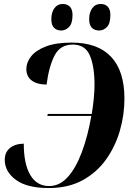

<svg xmlns="http://www.w3.org/2000/svg" viewBox="-20 -939 677 969"><path d="M226 10Q116 10 60 -31.5Q4 -73 4 -132Q4 -170 29.5 -191.5Q55 -213 100 -214Q100 -111 133 -55.5Q166 0 228 0Q281 0 322 -45.5Q363 -91 393 -171Q423 -251 441 -354H219L221 -364H443Q449 -399 453 -438.5Q457 -478 457 -511Q457 -604 433.5 -659Q410 -714 347 -714Q284 -714 255.5 -659Q227 -604 215 -512Q165 -513 139 -533.5Q113 -554 113 -591Q113 -624 137 -654.5Q161 -685 211.5 -704.5Q262 -724 342 -724Q473 -724 540.5 -652.5Q608 -581 608 -441Q608 -359 585 -279.5Q562 -200 515.5 -134.5Q469 -69 397 -29.5Q325 10 226 10ZM481 -785Q457 -785 443.5 -799Q430 -813 430 -842Q430 -876 445.5 -897.5Q461 -919 488 -919Q510 -919 523.5 -905.5Q537 -892 537 -863Q537 -820 519.5 -802.5Q502 -785 481 -785ZM289 -785Q266 -785 252.5 -799Q239 -813 239 -842Q239 -876 254.5 -897.5Q270 -919 296 -919Q319 -919 332.5 -905.5Q346 -892 346 -863Q346 -820 328 -802.5Q310 -785 289 -785Z"/></svg>

Font: Noto Serif Display SemiCondensed
Style: Bold Italic
Weight: 700
Width: 4
Italic angle: -12°
Designer: Monotype Design Team
Foundry: Monotype Imaging Inc.
Version: Version 2.009